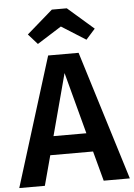

<svg xmlns="http://www.w3.org/2000/svg" viewBox="-66 -979 714 1024"><g transform="rotate(-5 291.0 -466.5)"><path d="M291 -839 421 -757 470 -812 331 -933H251L112 -812L161 -757ZM587 0 373 -691H210L-5 0H132L175 -160H404L447 0ZM289 -590 377 -260H201Z"/></g></svg>

Font: Fira Sans Medium
Style: Regular
Weight: 500
Designer: Carrois Corporate & Edenspiekermann AG
Foundry: Carrois Corporate GbR & Edenspiekermann AG
Version: Version 4.203